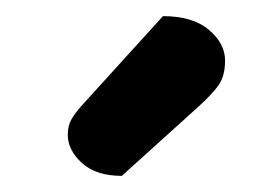

<svg xmlns="http://www.w3.org/2000/svg" viewBox="-20 -740 338 238"><path d="M182 -720Q219 -720 239 -703Q259 -686 259 -665Q259 -646 251 -634.5Q243 -623 224 -606L131 -522Q99 -522 81.5 -538Q64 -554 64 -573Q64 -584 68.5 -592Q73 -600 83 -611Z"/></svg>

Font: Baloo Chettan 2 SemiBold
Style: Regular
Weight: 600
Designer: Maithili Shingre, Unnati Kotecha and Ek Type
Foundry: Ek Type
Version: Version 1.640;hotconv 1.0.111;makeotfexe 2.5.65597; ttfautoh